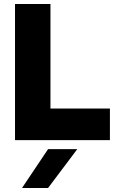

<svg xmlns="http://www.w3.org/2000/svg" viewBox="-20 -700 609 959"><path d="M55 0V-680H232V-158H529V0ZM90 239 220 45H366L220 239Z"/></svg>

Font: Teachers ExtraBold
Style: Regular
Weight: 800
Designer: Alfredo Marco Pradil, Chank Diesel
Version: Version 1.001